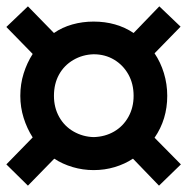

<svg xmlns="http://www.w3.org/2000/svg" viewBox="-21 -547 590 605"><path d="M67 38 -1 -29 82 -114Q64 -142 53.5 -175.5Q43 -209 43 -245Q43 -282 53.5 -315.5Q64 -349 82 -377L-1 -462L67 -527L149 -443Q175 -461 207 -470Q239 -479 274 -479Q310 -479 341.5 -470Q373 -461 400 -443L481 -527L548 -463L466 -379Q485 -351 495.5 -316.5Q506 -282 506 -245Q506 -208 496 -175Q486 -142 466 -113L549 -29L480 38L398 -47Q372 -30 340.5 -20.5Q309 -11 274 -11Q240 -11 208 -20.5Q176 -30 150 -47ZM274 -115Q310 -116 338.5 -132.5Q367 -149 383.5 -178.5Q400 -208 400 -245Q400 -283 383.5 -312.5Q367 -342 338.5 -359Q310 -376 274 -376Q239 -375 210 -358Q181 -341 165 -312Q149 -283 149 -245Q149 -208 165.5 -178.5Q182 -149 211 -132.5Q240 -116 274 -115Z"/></svg>

Font: Nunito Sans 7pt SemiCondensed ExtraBold
Style: Italic
Weight: 800
Width: 4
Italic angle: -9°
Designer: Vernon Adams
Foundry: Vernon Adams
Version: Version 3.101;gftools[0.9.27]